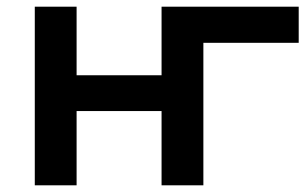

<svg xmlns="http://www.w3.org/2000/svg" viewBox="-20 -554 921 574"><path d="M84 0H209V-222H463V0H588V-426H873V-534H463V-329H209V-534H84Z"/></svg>

Font: Chess Sans SemiBold
Style: Regular
Weight: 600
Designer: Wolf Bōese
Foundry: Wolf Bōese
Version: Version 7.223;Glyphs 3.3 (3306)